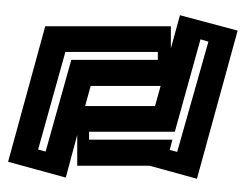

<svg xmlns="http://www.w3.org/2000/svg" viewBox="-88 -508 621 486"><g transform="rotate(-90 223.0 -265.5)"><path d="M13 -78 46 -198V-381H124L16 -410L56 -556L399 -462V-144H343L427 -121L388 25ZM314 -177H334V-411L87 -480L82 -461L314 -396ZM197 -184 248 -170V-347L197 -361ZM86 -147 81 -128 360 -49 366 -69 132 -134V-351H112V-140Z"/></g></svg>

Font: Blaka Hollow
Style: Regular
Weight: 400
Designer: Mohamed Gaber
Foundry: Kief Type Foundry
Version: Version 1.003; ttfautohint (v1.8.4.7-5d5b)